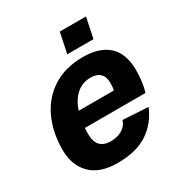

<svg xmlns="http://www.w3.org/2000/svg" viewBox="-171 -846 932 984"><g transform="rotate(-30 295.5 -354.0)"><path d="M243 12Q139 12 85 -42Q31 -96 31 -187Q31 -291 69 -372.5Q107 -454 180.5 -501Q254 -548 359 -548Q458 -548 510 -499Q562 -450 562 -353Q562 -319 557.5 -286Q553 -253 545 -228H186Q185 -212 185 -195Q185 -146 206.5 -124Q228 -102 268 -102Q306 -102 334.5 -118Q363 -134 374 -167L523 -158Q490 -78 422 -33Q354 12 243 12ZM341 -437Q291 -437 256 -406Q221 -375 203 -320H411Q413 -328 414 -338.5Q415 -349 415 -363Q415 -400 395.5 -418.5Q376 -437 341 -437ZM297 -600 322 -720H477L452 -600Z"/></g></svg>

Font: Geist
Style: Bold Italic
Weight: 700
Italic angle: -12°
Designer: Basement.studio, Andrés Briganti, Mateo Zaragoza
Foundry: Basement.studio, Vercel, Andrés Briganti, Guido Ferreyra, Mateo Zaragoza
Version: Version 1.500; ttfautohint (v1.8.4.7-5d5b)